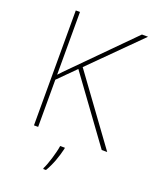

<svg xmlns="http://www.w3.org/2000/svg" viewBox="-169 -807 895 1121"><g transform="rotate(20 279.0 -246.5)"><path d="M558 0 254 -417 552 -714H514L179 -376C161 -358 144 -341 129 -324V-714H103V0H129V-293L234 -398L524 0ZM317 67V61H288C282 104 257 185 241 215V221H258C286 174 305 119 317 67Z"/></g></svg>

Font: Noto Sans Devanagari UI Thin
Style: Regular
Weight: 100
Designer: Jelle Bosma - Monotype Design Team
Foundry: Monotype Imaging Inc.
Version: Version 2.004